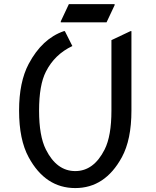

<svg xmlns="http://www.w3.org/2000/svg" viewBox="-20 -909 760 938"><path d="M622.1 -756.8V-368.7Q622.1 -226.6 575.2 -140.6Q493.2 9.8 347.7 9.8Q201.7 9.8 120.1 -140.6Q73.2 -226.6 73.2 -368.7Q73.2 -508.3 120.1 -596.7Q186 -720.7 292 -756.8H296.9L333.5 -684.1Q246.6 -643.1 204.1 -558.6Q170.9 -493.7 170.9 -368.7Q170.9 -244.6 204.1 -178.7Q256.8 -73.2 347.7 -73.2Q438 -73.2 491.2 -178.7Q524.4 -244.6 524.4 -368.7V-712.9L617.2 -756.8ZM276.9 -799.8V-804.7L316.4 -888.7H540V-883.8L500.5 -799.8Z"/></svg>

Font: Nova Oval
Style: Book
Weight: 400
Version: Version 2.000